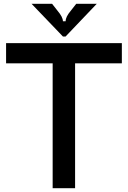

<svg xmlns="http://www.w3.org/2000/svg" viewBox="-20 -990 673 1010"><path d="M375 0H257V-657H12V-763H621V-657H375ZM311 -798 146 -970H254L283 -933Q311 -900 311 -878H325Q325 -901 352 -933L381 -970H489L325 -798Z"/></svg>

Font: Open Sauce Sans Medium
Style: Regular
Weight: 500
Designer: Alfredo Marco Pradil
Foundry: Creative Sauce Fz LLC
Version: Version 1.477